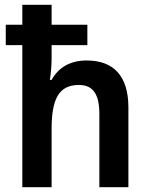

<svg xmlns="http://www.w3.org/2000/svg" viewBox="-20 -780 624 800"><path d="M195 -760H73V-677H4V-592H73V0H195V-242C195 -366 224 -426 309 -426C368 -426 394 -387 394 -305V0H515V-332C515 -465 452 -528 341 -528C277 -528 225 -502 195 -447H188C192 -475 195 -508 195 -535V-592H344V-677H195Z"/></svg>

Font: Noto Sans Myanmar UI SemiCondensed SemiBold
Style: Regular
Weight: 600
Width: 4
Designer: Monotype Design Team
Foundry: Monotype Imaging Inc.
Version: Version 2.103